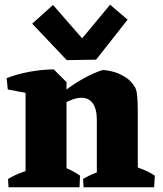

<svg xmlns="http://www.w3.org/2000/svg" viewBox="-20 -791 687 811"><path d="M88 0V-446L207 -498L261 -444V0ZM389 0V-285Q389 -331 371.5 -355Q354 -379 321 -378Q299 -377 273 -365.5Q247 -354 221 -337.5Q195 -321 171 -303L165 -329Q207 -371 250 -404.5Q293 -438 334.5 -460.5Q376 -483 412 -495Q431 -495 456.5 -488.5Q482 -482 507.5 -466.5Q533 -451 550 -423Q555 -415 557.5 -401Q560 -387 561 -362.5Q562 -338 562 -296V0ZM13 -413 8 -461Q52 -478 103 -487.5Q154 -497 207 -498L206 -428L130 -391ZM16 0 14 -35Q42 -52 75.5 -64Q109 -76 137 -83L128 0ZM171 0 196 -103Q227 -95 259 -81.5Q291 -68 318 -49L316 0ZM333 0 331 -35Q359 -52 392.5 -64Q426 -76 454 -83L445 0ZM472 0 497 -103Q529 -95 567.5 -81.5Q606 -68 634 -49L631 0ZM262 -537 116 -691 204 -770 327 -629 445 -771 519 -708 386 -539Z"/></svg>

Font: Eczar
Style: Bold
Weight: 700
Designer: Vaibhav Singh
Foundry: Rosetta Type Foundry
Version: Version 2.000